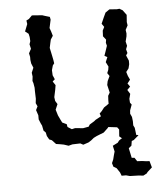

<svg xmlns="http://www.w3.org/2000/svg" viewBox="-49 -554 638 746"><g transform="rotate(-5 269.5 -181.0)"><path d="M258 8 247 2 216 3 201 7 183 1 167 -2 153 -4 138 -20 128 -24 120 -38 117 -52 109 -60 105 -80 101 -88 94 -105V-121L87 -142L94 -156L88 -169L90 -186L89 -216V-229L86 -247L83 -256L85 -273L83 -288L91 -307L84 -324L82 -338V-350L79 -364L88 -381L84 -399L88 -411L87 -427L84 -440L71 -450L82 -478L80 -492L90 -497L103 -510L143 -507L152 -504L172 -498L174 -487L167 -455L172 -441L177 -424L168 -410L165 -397L161 -378L168 -345L171 -330L173 -317L167 -309L162 -291L163 -271L170 -255L161 -247L171 -232L168 -214L162 -186L164 -171L172 -158L163 -137L170 -114L178 -97L184 -85L201 -77L203 -66L219 -56L232 -59L263 -56L285 -60L290 -68L308 -79L314 -84L336 -96L332 -107L341 -116L351 -129L370 -142V-156L371 -173L378 -185L371 -215L374 -230L383 -249L375 -261L380 -273L382 -286L373 -304L381 -323L370 -329L376 -346L383 -367L380 -379L382 -391L371 -405L372 -427L379 -441L370 -454L381 -479L389 -496L405 -507L434 -505L444 -506L456 -499L470 -480L468 -452L470 -439L461 -422L463 -408L462 -397L457 -377L461 -360L456 -347L460 -332L454 -323L463 -302V-288L459 -272L449 -259L454 -243L461 -228L450 -214L459 -201L447 -189L457 -173L452 -154L453 -139L459 -131L451 -109L450 -96L456 -83L458 -66V-50L463 -40L467 -7L442 2L420 4L400 -12L402 -39L395 -48L361 -52L358 -48L341 -32L328 -27L313 -21L301 -15L290 -6L279 1ZM463 146 428 145 413 141H396L391 128L379 110L367 103L363 89L369 75L373 59L377 45L372 22L392 12L398 4L408 -3L455 -7L469 -12L475 -10L455 7L447 10L444 28L433 37L441 75L452 76L461 90L480 91L495 93L509 94L512 105L516 119L497 136L495 140L480 148Z"/></g></svg>

Font: Winky Rough Light
Style: Regular
Weight: 300
Designer: Simon Atzbach
Foundry: typofactur
Version: Version 1.206; ttfautohint (v1.8.4.7-5d5b)